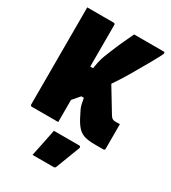

<svg xmlns="http://www.w3.org/2000/svg" viewBox="-226 -813 1051 1181"><g transform="rotate(30 300.0 -223.0)"><path d="M37 -700H224Q235 -700 235 -689V-394H255Q261 -431 266 -451.5Q271 -472 278.5 -491Q286 -510 299 -542Q319 -592 336 -627.5Q353 -663 370 -700H579Q588 -700 588 -692Q588 -690 586 -684.5Q584 -679 574.5 -661.5Q565 -644 543 -604Q503 -533 469 -475.5Q435 -418 400 -367L500 -202Q508 -189 515.5 -183.5Q523 -178 536 -178H570V-4Q570 7 559 7H501Q458 7 430.5 0Q403 -7 382.5 -26.5Q362 -46 341 -85Q325 -116 317 -132.5Q309 -149 305.5 -164.5Q302 -180 297 -208H279Q258 -184 235 -157V0H48Q37 0 37 -11ZM239 60H418Q424 60 427 64Q430 68 428 74Q411 120 396 157.5Q381 195 363 244Q362 248 358.5 251Q355 254 348 254H199Q210 201 219.5 156.5Q229 112 239 60Z"/></g></svg>

Font: Recursive Mn Lnr St Blk
Style: Regular
Weight: 900
Monospace: yes
Version: Version 1.079;hotconv 1.0.112;makeotfexe 2.5.65598; ttfautoh